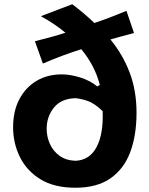

<svg xmlns="http://www.w3.org/2000/svg" viewBox="-20 -860 696 894"><path d="M179.7 -564 142.6 -668Q181.6 -677.7 217.3 -687.5Q252.9 -697.3 284.7 -707.5Q237.3 -747.6 170.4 -784.7L316.4 -840.3Q342.3 -820.8 368.2 -799.1Q394 -777.3 419.4 -752.9Q454.1 -764.6 491.7 -778.8Q529.3 -793 568.8 -809.6L604 -706.1Q575.2 -698.7 547.6 -691.2Q520 -683.6 494.1 -676.3Q551.3 -606.9 583.5 -522.7Q615.7 -438.5 615.7 -335Q615.7 -229.5 586.2 -151.1Q556.6 -72.8 493.9 -29.3Q431.2 14.2 331.1 14.2Q232.4 14.2 168.2 -25.4Q104 -64.9 72.5 -129.2Q41 -193.4 41 -267.1Q41 -342.8 70.1 -397.9Q99.1 -453.1 150.1 -483.4Q201.2 -513.7 267.1 -513.7Q307.1 -513.7 353.5 -499.3Q399.9 -484.9 433.1 -457.5L444.8 -464.8Q421.4 -555.2 358.4 -630.9Q315.9 -617.2 272.5 -601.3Q229 -585.4 179.7 -564ZM458 -342.3Q419.9 -379.9 384.8 -391.1Q349.6 -402.3 328.6 -402.8Q263.2 -399.9 230.2 -357.9Q197.3 -315.9 197.3 -260.7Q197.3 -223.6 212.2 -190.2Q227.1 -156.7 256.8 -135Q286.6 -113.3 330.6 -111.3Q396.5 -113.8 429.2 -174.3Q461.9 -234.9 458 -342.3Z"/></svg>

Font: Pinar-DS2-FD Bold
Style: Regular
Weight: 700
Designer: Amin Abedi
Version: Version 3.000